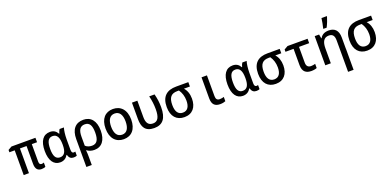

<svg xmlns="http://www.w3.org/2000/svg" viewBox="1 -1944 6754 3335"><g transform="rotate(-20 3378.0 -276.0)"><path d="M451 9C483 9 511 2 525 -7V-85C513 -79 497 -75 481 -75C454 -75 438 -91 438 -136V-457H535V-539H92L24 -500V-457H122V0H219V-457H341V-127C341 -37 378 9 451 9Z M796 10C868 10 912 -26 939 -73H947C962 -11 998 10 1046 10C1072 10 1095 4 1104 -2V-77C1097 -75 1084 -72 1075 -72C1051 -72 1035 -89 1035 -133V-333C1035 -409 1046 -494 1061 -539H981C967 -519 957 -490 951 -465H945C913 -521 870 -549 804 -549C679 -549 608 -451 608 -268C608 -85 680 10 796 10ZM823 -73C746 -73 709 -132 709 -268C709 -400 743 -465 823 -465C906 -465 939 -394 939 -268V-261C939 -136 903 -73 823 -73Z M1193 -275V240H1293V99C1293 49 1292 1 1287 -33H1293C1327 -6 1375 10 1428 10C1566 10 1644 -93 1644 -269C1644 -453 1556 -549 1421 -549C1275 -549 1193 -453 1193 -275ZM1414 -73C1368 -73 1324 -87 1293 -117V-282C1293 -406 1333 -466 1418 -466C1505 -466 1542 -403 1542 -270C1542 -137 1504 -73 1414 -73Z M1972 10C2116 10 2207 -90 2207 -268C2207 -452 2109 -549 1968 -549C1825 -549 1734 -450 1734 -272C1734 -90 1828 10 1972 10ZM1971 -74C1881 -74 1836 -147 1836 -270C1836 -393 1881 -465 1970 -465C2059 -465 2104 -394 2104 -270C2104 -147 2060 -74 1971 -74Z M2535 9C2692 9 2769 -86 2769 -292C2769 -382 2759 -451 2737 -539H2638C2659 -452 2669 -376 2669 -291C2669 -140 2629 -74 2541 -74C2451 -74 2419 -136 2419 -238V-539H2319V-235C2319 -91 2368 9 2535 9Z M3093 10C3242 10 3323 -91 3323 -249C3323 -336 3297 -408 3250 -458H3361V-539H3136C2963 -539 2860 -455 2860 -259C2860 -85 2949 10 3093 10ZM3093 -73C3004 -73 2963 -143 2963 -260C2963 -402 3016 -458 3128 -458H3158C3199 -399 3221 -329 3221 -249C3221 -141 3182 -73 3093 -73Z M3754 10C3792 10 3830 2 3852 -8V-87C3834 -80 3802 -74 3775 -74C3729 -74 3705 -98 3705 -155V-539H3605V-150C3605 -29 3663 10 3754 10Z M4174 10C4246 10 4290 -26 4317 -73H4325C4340 -11 4376 10 4424 10C4450 10 4473 4 4482 -2V-77C4475 -75 4462 -72 4453 -72C4429 -72 4413 -89 4413 -133V-333C4413 -409 4424 -494 4439 -539H4359C4345 -519 4335 -490 4329 -465H4323C4291 -521 4248 -549 4182 -549C4057 -549 3986 -451 3986 -268C3986 -85 4058 10 4174 10ZM4201 -73C4124 -73 4087 -132 4087 -268C4087 -400 4121 -465 4201 -465C4284 -465 4317 -394 4317 -268V-261C4317 -136 4281 -73 4201 -73Z M4782 10C4931 10 5012 -91 5012 -249C5012 -336 4986 -408 4939 -458H5050V-539H4825C4652 -539 4549 -455 4549 -259C4549 -85 4638 10 4782 10ZM4782 -73C4693 -73 4652 -143 4652 -260C4652 -402 4705 -458 4817 -458H4847C4888 -399 4910 -329 4910 -249C4910 -141 4871 -73 4782 -73Z M5439 11C5479 11 5519 3 5540 -7V-84C5518 -77 5487 -72 5461 -72C5411 -72 5377 -98 5377 -164V-457H5565V-539H5195L5127 -500V-457H5277V-155C5277 -31 5343 11 5439 11Z M5882 -618V-606H5942C5971 -660 6001 -737 6014 -784V-794H5915C5910 -750 5894 -660 5882 -618ZM5697 0H5799V-274C5799 -396 5837 -465 5929 -465C5999 -465 6030 -425 6030 -338V-149V242H6132V-149H6131V-356C6131 -488 6066 -549 5958 -549C5885 -549 5827 -522 5798 -464H5792L5778 -539H5697Z M6471 10C6620 10 6701 -91 6701 -249C6701 -336 6675 -408 6628 -458H6739V-539H6514C6341 -539 6238 -455 6238 -259C6238 -85 6327 10 6471 10ZM6471 -73C6382 -73 6341 -143 6341 -260C6341 -402 6394 -458 6506 -458H6536C6577 -399 6599 -329 6599 -249C6599 -141 6560 -73 6471 -73Z"/></g></svg>

Font: Noto Sans Mono SemiCondensed Medium
Style: Regular
Weight: 500
Width: 4
Designer: Monotype Design Team
Foundry: Monotype Imaging Inc.
Version: Version 2.014